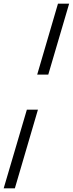

<svg xmlns="http://www.w3.org/2000/svg" viewBox="-77 -755 394 1040"><path d="M184.5 -351H124.5L237 -735H297.5ZM-57 265 68.5 -161H128.5L3.5 265Z"/></svg>

Font: Newsreader 16pt
Style: Bold Italic
Weight: 700
Italic angle: -17°
Designer: Hugues Gentile
Foundry: Production Type
Version: Version 1.003; ttfautohint (v1.8.3)